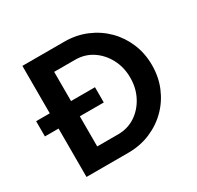

<svg xmlns="http://www.w3.org/2000/svg" viewBox="-150 -874 1076 1048"><g transform="rotate(-30 387.5 -350.0)"><path d="M110 0V-305H24V-401H110V-700H374Q449 -700 513 -673Q577 -646 624.5 -598.5Q672 -551 698.5 -487.5Q725 -424 725 -350Q725 -276 698.5 -212.5Q672 -149 624.5 -101.5Q577 -54 513 -27Q449 0 374 0ZM244 -115H376Q436 -115 483.5 -146Q531 -177 559.5 -230.5Q588 -284 588 -350Q588 -416 559.5 -469.5Q531 -523 483.5 -554Q436 -585 376 -585H244V-401H395V-305H244Z"/></g></svg>

Font: Red Hat Text SemiBold
Style: Regular
Weight: 600
Designer: Pentagram, MCKL
Foundry: MCKL
Version: Version 1.030